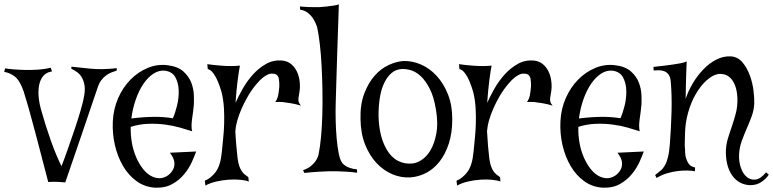

<svg xmlns="http://www.w3.org/2000/svg" viewBox="-50 -827 3588 891"><path d="M281.2 -517.6Q316.4 -513.7 370.1 -508.3Q423.8 -502.9 492.2 -510.7L491.2 -499Q480.5 -496.1 467.8 -491.2Q455.1 -486.3 442.9 -477.5Q430.7 -468.8 419.9 -454.6Q409.2 -440.4 402.3 -418Q392.6 -391.6 374 -335Q357.4 -286.1 328.6 -201.2Q299.8 -116.2 252.9 19.5Q235.4 17.6 221.2 17.1Q207 16.6 196.3 16.6Q184.6 16.6 173.8 17.6Q139.6 -115.2 117.7 -197.3Q95.7 -279.3 83 -325.2Q67.4 -378.9 59.6 -403.3Q42 -454.1 18.1 -472.2Q-5.9 -490.2 -30.3 -493.2L-26.4 -509.8Q-9.8 -506.8 15.6 -504.9Q41 -502.9 69.3 -502.4Q97.7 -502 127.9 -503.9Q158.2 -505.9 185.5 -512.7L191.4 -495.1Q175.8 -494.1 161.1 -483.9Q146.5 -473.6 137.7 -452.6Q128.9 -431.6 128.4 -398.9Q127.9 -366.2 139.6 -321.3Q160.2 -247.1 185.1 -176.8Q210 -106.4 235.4 -55.7Q247.1 -85 263.2 -130.9Q279.3 -176.8 295.4 -224.1Q311.5 -271.5 324.2 -314.9Q336.9 -358.4 340.8 -383.8Q345.7 -413.1 341.8 -433.6Q337.9 -454.1 329.1 -468.8Q320.3 -483.4 307.1 -492.7Q293.9 -502 281.2 -507.8V-517.6Z M473.6 -264.6Q476.6 -322.3 498.5 -372.1Q520.5 -421.9 555.7 -457.5Q590.8 -493.2 635.3 -511.7Q679.7 -530.3 727.5 -524.4Q775.4 -518.6 801.3 -495.1Q827.1 -471.7 837.9 -442.9Q848.6 -414.1 849.6 -385.7Q850.6 -357.4 849.6 -341.8Q848.6 -327.1 846.2 -309.6Q843.8 -292 841.3 -274.9Q838.9 -257.8 838.9 -242.7Q838.9 -227.5 841.8 -217.8Q817.4 -225.6 785.2 -234.9Q752.9 -244.1 715.3 -249Q677.7 -253.9 637.2 -252.4Q596.7 -251 556.6 -238.3Q555.7 -201.2 562 -164.6Q568.4 -127.9 583 -94.7Q595.7 -66.4 612.3 -44.9Q628.9 -23.4 647.9 -12.2Q667 -1 687 0Q707 1 727.5 -11.7Q744.1 -23.4 752.9 -40Q760.7 -53.7 759.3 -73.2Q757.8 -92.8 738.3 -118.2L860.4 -124Q853.5 -104.5 840.3 -75.2Q827.1 -45.9 804.7 -18.6Q782.2 8.8 749 27.3Q715.8 45.9 668.9 43.9Q622.1 41 584.5 14.2Q546.9 -12.7 521.5 -55.7Q496.1 -98.6 483.4 -152.8Q470.7 -207 473.6 -264.6ZM715.8 -499Q688.5 -502 662.6 -485.4Q636.7 -468.8 615.7 -438Q594.7 -407.2 580.1 -365.2Q565.4 -323.2 559.6 -277.3Q615.2 -284.2 663.1 -284.7Q710.9 -285.2 752 -278.3Q762.7 -300.8 771.5 -336.4Q780.3 -372.1 779.3 -406.7Q778.3 -441.4 764.2 -467.8Q750 -494.1 715.8 -499Z M1341.8 -420.9Q1340.8 -404.3 1338.4 -392.6Q1335.9 -380.9 1335 -371.6Q1334 -362.3 1335.9 -354.5Q1337.9 -346.7 1346.7 -336.9Q1320.3 -344.7 1298.8 -348.1Q1277.3 -351.6 1260.7 -353.5Q1242.2 -354.5 1227.5 -353.5Q1237.3 -367.2 1240.7 -383.8Q1244.1 -400.4 1246.1 -424.8Q1247.1 -442.4 1244.1 -460.9Q1241.2 -479.5 1224.6 -484.4Q1217.8 -485.4 1210 -485.4Q1202.1 -485.4 1192.4 -481Q1182.6 -476.6 1169.9 -466.8Q1157.2 -457 1141.6 -438.5Q1119.1 -412.1 1101.6 -382.3Q1084 -352.5 1071.3 -323.2Q1058.6 -293.9 1051.3 -268.1Q1043.9 -242.2 1043 -223.6Q1043 -220.7 1042 -219.7Q1043.9 -181.6 1046.9 -148.4Q1049.8 -115.2 1052.7 -91.8Q1055.7 -69.3 1061 -54.7Q1066.4 -40 1073.2 -30.8Q1080.1 -21.5 1087.9 -15.6Q1095.7 -9.8 1102.5 -4.9L1104.5 15.6Q1090.8 9.8 1065.4 7.3Q1040 4.9 1011.2 6.8Q982.4 8.8 953.1 15.6Q923.8 22.5 903.3 34.2L900.4 11.7Q927.7 1 950.7 -28.8Q973.6 -58.6 979.5 -122.1Q982.4 -153.3 985.8 -186.5Q989.3 -219.7 990.2 -253.9Q991.2 -288.1 989.3 -324.2Q987.3 -360.4 978.5 -398.4Q970.7 -425.8 960.9 -449.2Q953.1 -468.8 940.9 -485.8Q928.7 -502.9 914.1 -506.8L912.1 -529.3Q923.8 -527.3 941.9 -525.4Q960 -523.4 980.5 -522Q1001 -520.5 1022.5 -520.5Q1043.9 -520.5 1063.5 -522.5Q1059.6 -504.9 1053.2 -457Q1046.9 -409.2 1043 -349.6Q1055.7 -378.9 1076.2 -415Q1096.7 -451.2 1124 -481.4Q1151.4 -511.7 1185.5 -530.8Q1219.7 -549.8 1260.7 -545.9Q1285.2 -543 1301.3 -529.3Q1317.4 -515.6 1326.7 -497.1Q1335.9 -478.5 1339.4 -458Q1342.8 -437.5 1341.8 -420.9Z M1607.4 -25.4Q1580.1 -29.3 1556.6 -30.3Q1533.2 -31.2 1514.6 -32.2H1474.6Q1453.1 -31.2 1432.6 -30.3Q1415 -29.3 1396 -27.8Q1377 -26.4 1362.3 -24.4L1356.4 -37.1Q1378.9 -44.9 1393.6 -57.1Q1408.2 -69.3 1416 -82Q1425.8 -96.7 1428.7 -112.3Q1435.5 -145.5 1439.9 -192.9Q1444.3 -240.2 1445.8 -295.4Q1447.3 -350.6 1446.3 -408.7Q1445.3 -466.8 1442.4 -521.5Q1439.5 -576.2 1434.1 -622.6Q1428.7 -668.9 1421.9 -700.2Q1416 -719.7 1405.3 -737.3Q1396.5 -752 1381.3 -765.1Q1366.2 -778.3 1342.8 -782.2L1341.8 -796.9Q1360.4 -794.9 1377 -794.4Q1393.6 -793.9 1406.2 -793.9H1432.6Q1450.2 -794.9 1466.8 -796.9Q1480.5 -798.8 1496.1 -800.8Q1511.7 -802.7 1522.5 -806.6Q1517.6 -673.8 1515.1 -585.4Q1512.7 -497.1 1510.7 -443.4Q1508.8 -380.9 1507.8 -344.7Q1506.8 -308.6 1507.8 -266.6Q1508.8 -224.6 1512.2 -186Q1515.6 -147.5 1521.5 -117.2Q1527.3 -86.9 1536.1 -74.2Q1541 -65.4 1551.8 -58.6Q1559.6 -52.7 1573.2 -47.9Q1586.9 -43 1606.4 -41L1607.4 -25.4Z M1823.2 -543.9Q1864.3 -544.9 1904.3 -527.3Q1944.3 -509.8 1976.6 -474.6Q2008.8 -439.5 2028.8 -389.2Q2048.8 -338.9 2048.8 -274.4Q2048.8 -210 2032.7 -160.6Q2016.6 -111.3 1989.7 -77.1Q1962.9 -43 1928.2 -24.9Q1893.6 -6.8 1855.5 -3.9Q1812.5 -1 1771.5 -18.1Q1730.5 -35.2 1697.8 -69.8Q1665 -104.5 1644.5 -155.8Q1624 -207 1623 -273.4Q1621.1 -341.8 1640.1 -392.1Q1659.2 -442.4 1688.5 -475.6Q1717.8 -508.8 1753.9 -525.4Q1790 -542 1823.2 -543.9ZM1864.3 -68.4Q1884.8 -70.3 1908.2 -85.9Q1931.6 -101.6 1949.2 -132.3Q1966.8 -163.1 1975.1 -208.5Q1983.4 -253.9 1973.6 -315.4Q1963.9 -377 1944.3 -415Q1924.8 -453.1 1901.9 -474.1Q1878.9 -495.1 1855.5 -501.5Q1832 -507.8 1814.5 -506.8Q1786.1 -504.9 1766.6 -487.8Q1747.1 -470.7 1733.9 -443.8Q1720.7 -417 1714.4 -382.8Q1708 -348.6 1707 -311.5Q1705.1 -264.6 1713.9 -217.8Q1722.7 -170.9 1744.1 -133.8Q1764.6 -97.7 1795.9 -81.1Q1827.1 -64.5 1864.3 -68.4Z M2509.8 -420.9Q2508.8 -404.3 2506.3 -392.6Q2503.9 -380.9 2502.9 -371.6Q2502 -362.3 2503.9 -354.5Q2505.9 -346.7 2514.6 -336.9Q2488.3 -344.7 2466.8 -348.1Q2445.3 -351.6 2428.7 -353.5Q2410.2 -354.5 2395.5 -353.5Q2405.3 -367.2 2408.7 -383.8Q2412.1 -400.4 2414.1 -424.8Q2415 -442.4 2412.1 -460.9Q2409.2 -479.5 2392.6 -484.4Q2385.7 -485.4 2377.9 -485.4Q2370.1 -485.4 2360.4 -481Q2350.6 -476.6 2337.9 -466.8Q2325.2 -457 2309.6 -438.5Q2287.1 -412.1 2269.5 -382.3Q2252 -352.5 2239.3 -323.2Q2226.6 -293.9 2219.2 -268.1Q2211.9 -242.2 2210.9 -223.6Q2210.9 -220.7 2210 -219.7Q2211.9 -181.6 2214.8 -148.4Q2217.8 -115.2 2220.7 -91.8Q2223.6 -69.3 2229 -54.7Q2234.4 -40 2241.2 -30.8Q2248 -21.5 2255.9 -15.6Q2263.7 -9.8 2270.5 -4.9L2272.5 15.6Q2258.8 9.8 2233.4 7.3Q2208 4.9 2179.2 6.8Q2150.4 8.8 2121.1 15.6Q2091.8 22.5 2071.3 34.2L2068.4 11.7Q2095.7 1 2118.7 -28.8Q2141.6 -58.6 2147.5 -122.1Q2150.4 -153.3 2153.8 -186.5Q2157.2 -219.7 2158.2 -253.9Q2159.2 -288.1 2157.2 -324.2Q2155.3 -360.4 2146.5 -398.4Q2138.7 -425.8 2128.9 -449.2Q2121.1 -468.8 2108.9 -485.8Q2096.7 -502.9 2082 -506.8L2080.1 -529.3Q2091.8 -527.3 2109.9 -525.4Q2127.9 -523.4 2148.4 -522Q2168.9 -520.5 2190.4 -520.5Q2211.9 -520.5 2231.4 -522.5Q2227.5 -504.9 2221.2 -457Q2214.8 -409.2 2210.9 -349.6Q2223.6 -378.9 2244.1 -415Q2264.6 -451.2 2292 -481.4Q2319.3 -511.7 2353.5 -530.8Q2387.7 -549.8 2428.7 -545.9Q2453.1 -543 2469.2 -529.3Q2485.4 -515.6 2494.6 -497.1Q2503.9 -478.5 2507.3 -458Q2510.7 -437.5 2509.8 -420.9Z M2550.8 -264.6Q2553.7 -322.3 2575.7 -372.1Q2597.7 -421.9 2632.8 -457.5Q2668 -493.2 2712.4 -511.7Q2756.8 -530.3 2804.7 -524.4Q2852.5 -518.6 2878.4 -495.1Q2904.3 -471.7 2915 -442.9Q2925.8 -414.1 2926.8 -385.7Q2927.7 -357.4 2926.8 -341.8Q2925.8 -327.1 2923.3 -309.6Q2920.9 -292 2918.5 -274.9Q2916 -257.8 2916 -242.7Q2916 -227.5 2918.9 -217.8Q2894.5 -225.6 2862.3 -234.9Q2830.1 -244.1 2792.5 -249Q2754.9 -253.9 2714.4 -252.4Q2673.8 -251 2633.8 -238.3Q2632.8 -201.2 2639.2 -164.6Q2645.5 -127.9 2660.2 -94.7Q2672.9 -66.4 2689.5 -44.9Q2706.1 -23.4 2725.1 -12.2Q2744.1 -1 2764.2 0Q2784.2 1 2804.7 -11.7Q2821.3 -23.4 2830.1 -40Q2837.9 -53.7 2836.4 -73.2Q2835 -92.8 2815.4 -118.2L2937.5 -124Q2930.7 -104.5 2917.5 -75.2Q2904.3 -45.9 2881.8 -18.6Q2859.4 8.8 2826.2 27.3Q2793 45.9 2746.1 43.9Q2699.2 41 2661.6 14.2Q2624 -12.7 2598.6 -55.7Q2573.2 -98.6 2560.5 -152.8Q2547.9 -207 2550.8 -264.6ZM2793 -499Q2765.6 -502 2739.7 -485.4Q2713.9 -468.8 2692.9 -438Q2671.9 -407.2 2657.2 -365.2Q2642.6 -323.2 2636.7 -277.3Q2692.4 -284.2 2740.2 -284.7Q2788.1 -285.2 2829.1 -278.3Q2839.8 -300.8 2848.6 -336.4Q2857.4 -372.1 2856.4 -406.7Q2855.5 -441.4 2841.3 -467.8Q2827.1 -494.1 2793 -499Z M3131.8 -368.2Q3143.6 -404.3 3165 -440.4Q3186.5 -476.6 3214.4 -505.4Q3242.2 -534.2 3274.9 -550.8Q3307.6 -567.4 3342.8 -565.4Q3375 -562.5 3396 -537.1Q3417 -511.7 3429.7 -477.1Q3442.4 -442.4 3446.8 -405.8Q3451.2 -369.1 3450.2 -344.7Q3448.2 -314.5 3438 -286.6Q3427.7 -258.8 3415.5 -231Q3403.3 -203.1 3392.6 -173.8Q3381.8 -144.5 3379.9 -112.3Q3377.9 -80.1 3387.2 -51.3Q3396.5 -22.5 3414.1 -6.8Q3431.6 8.8 3455.6 6.3Q3479.5 3.9 3504.9 -27.3L3517.6 -16.6Q3507.8 0 3485.4 16.1Q3462.9 32.2 3432.6 32.2Q3412.1 32.2 3392.1 23.9Q3372.1 15.6 3356 -2.4Q3339.8 -20.5 3329.6 -48.8Q3319.3 -77.1 3318.4 -118.2Q3318.4 -152.3 3327.1 -181.6Q3335.9 -210.9 3346.2 -240.2Q3356.4 -269.5 3364.7 -301.3Q3373 -333 3372.1 -372.1Q3370.1 -408.2 3360.8 -431.2Q3351.6 -454.1 3338.4 -466.3Q3325.2 -478.5 3310.1 -481.9Q3294.9 -485.4 3282.2 -483.4Q3255.9 -478.5 3228.5 -453.6Q3201.2 -428.7 3179.2 -391.1Q3157.2 -353.5 3143.6 -305.7Q3129.9 -257.8 3128.9 -208V-210Q3128.9 -185.5 3127.9 -167Q3127 -148.4 3128.9 -135.7Q3128.9 -107.4 3134.3 -91.3Q3139.6 -75.2 3146.5 -66.4Q3153.3 -57.6 3161.6 -54.2Q3169.9 -50.8 3175.8 -49.8L3174.8 -32.2Q3161.1 -35.2 3140.1 -35.6Q3119.1 -36.1 3094.7 -33.2Q3070.3 -30.3 3044.4 -22.5Q3018.6 -14.6 2997.1 -1L2990.2 -14.6Q3004.9 -26.4 3016.1 -35.6Q3027.3 -44.9 3035.6 -59.6Q3043.9 -74.2 3049.8 -97.7Q3055.7 -121.1 3058.6 -159.2Q3064.5 -236.3 3066.4 -311Q3068.4 -385.7 3062.5 -450.2Q3060.5 -470.7 3052.2 -481.4Q3043.9 -492.2 3032.2 -496.6Q3020.5 -501 3007.8 -501Q2995.1 -501 2983.4 -500L2982.4 -516.6Q3003.9 -518.6 3026.9 -521.5Q3049.8 -524.4 3071.3 -527.3Q3092.8 -530.3 3109.9 -533.7Q3127 -537.1 3136.7 -542Q3134.8 -510.7 3134.3 -480Q3133.8 -449.2 3132.8 -423.8Q3131.8 -394.5 3131.8 -368.2Z"/></svg>

Font: Mystery Quest
Style: Regular
Weight: 400
Designer: Squid
Foundry: Font Diner, Inc DBA Sideshow
Version: Version 1.000